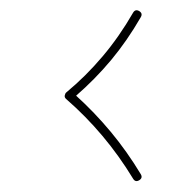

<svg xmlns="http://www.w3.org/2000/svg" viewBox="-20 -490 360 367"><path d="M246.1 -145.5Q238.8 -141.1 234.4 -148.4Q181.6 -235.4 106.4 -300.8Q103 -303.7 103.8 -307.6Q104.5 -311.5 106.9 -313.5Q144 -344.2 176 -382.1Q208 -419.9 234.4 -465.8Q238.8 -473.1 246.1 -468.8Q253.4 -464.4 249 -457Q223.1 -412.1 192.4 -375.2Q161.6 -338.4 125.5 -307.1Q160.6 -275.4 191.9 -237.8Q223.1 -200.2 249 -157.2Q253.4 -149.9 246.1 -145.5Z"/></svg>

Font: Mikhak Thin
Style: Regular
Weight: 100
Designer: Amin Abedi
Version: Version 3.3